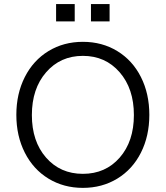

<svg xmlns="http://www.w3.org/2000/svg" viewBox="-20 -913 812 941"><path d="M554.9 -37.6Q480.5 7.8 386.2 7.8Q292 7.8 217.5 -37.6Q143.1 -83 101.6 -164.8Q60.1 -246.6 60.1 -350.1Q60.1 -453.6 101.6 -535.4Q143.1 -617.2 217.5 -662.6Q292 -708 386.2 -708Q480.5 -708 554.9 -662.6Q629.4 -617.2 670.7 -535.4Q711.9 -453.6 711.9 -350.1Q711.9 -246.6 670.7 -164.8Q629.4 -83 554.9 -37.6ZM636.2 -349.1Q636.2 -478.5 566.4 -558.8Q496.6 -639.2 386.2 -639.2Q275.9 -639.2 206.1 -558.8Q136.2 -478.5 136.2 -349.1Q136.2 -220.2 205.8 -140.6Q275.4 -61 386.2 -61Q497.1 -61 566.7 -140.6Q636.2 -220.2 636.2 -349.1ZM346.2 -808.1H254.9V-893.1H346.2ZM517.1 -808.1H425.8V-893.1H517.1Z"/></svg>

Font: LT Superior
Style: Regular
Weight: 400
Designer: Daniel Lyons
Foundry: LyonsType
Version: Version 1.000